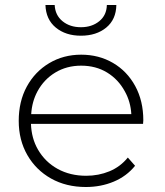

<svg xmlns="http://www.w3.org/2000/svg" viewBox="-20 -745 660 769"><path d="M324 4Q245 4 184.5 -30Q124 -64 89.5 -124Q55 -184 55 -261Q55 -339 87.5 -398.5Q120 -458 177 -492Q234 -526 305 -526Q376 -526 432.5 -493Q489 -460 521.5 -400.5Q554 -341 554 -263Q554 -260 553.5 -256.5Q553 -253 553 -249H104Q106 -191 132 -146Q161 -96 211 -68.5Q261 -41 325 -41Q375 -41 418.5 -59Q462 -77 492 -114L521 -81Q487 -39 435.5 -17.5Q384 4 324 4ZM506 -288Q503 -338 480 -379Q454 -427 409 -454.5Q364 -482 305 -482Q247 -482 201.5 -454.5Q156 -427 130 -379Q108 -338 105 -288ZM304 -602Q243 -602 203.5 -634.5Q164 -667 162 -725H199Q201 -684 230.5 -660Q260 -636 304 -636Q348 -636 377.5 -660Q407 -684 408 -725H446Q445 -667 405.5 -634.5Q366 -602 304 -602Z"/></svg>

Font: Montserrat Z Light
Style: Regular
Weight: 300
Designer: Julieta Ulanovsky
Foundry: Julieta Ulanovsky
Version: Version 8.000